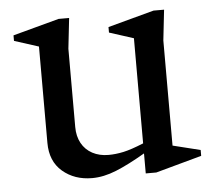

<svg xmlns="http://www.w3.org/2000/svg" viewBox="-41 -505 625 562"><g transform="rotate(-5 271.5 -224.5)"><path d="M208.1 11.7Q156.5 11.7 121.4 -18.3Q86.4 -48.3 86.4 -102.3V-385.5L15 -408.4V-424.6L150.6 -461.1H181.6L171.6 -371.5V-141.7Q171.6 -114.4 182.7 -94.1Q193.8 -73.8 214.4 -62.7Q235.1 -51.7 261.7 -51.7Q282.7 -51.7 305.8 -56.6Q328.9 -61.6 365.4 -76.6V-385.5L294.1 -408.4V-424.6L429.6 -461.1H460.6L450.6 -371.5V-62.6L531.5 -42.6V-25.4L396.4 11.7H365.4V-47.1Q316.2 -18.3 279.1 -3.3Q242.1 11.7 208.1 11.7Z"/></g></svg>

Font: Ancizar Serif Light
Style: Regular
Weight: 300
Designer: Cesar Puertas, Viviana Monsalve, Julian Moncada, Julian Prieto, Jose Castro, Felipe Aragon, Mariel Hernandez, Sara Alarc
Version: Version 8.100